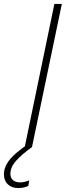

<svg xmlns="http://www.w3.org/2000/svg" viewBox="-86 -749 335 978"><path d="M40 0 191 -729H229L77 0ZM8 209Q-26 209 -46 190Q-66 171 -66 139Q-66 110 -50 83.5Q-34 57 -4.5 31.5Q25 6 63 -19H71L77 0Q22 40 -5.5 71.5Q-33 103 -33 136Q-33 157 -20 168.5Q-7 180 17 180Q29 180 41 177Q53 174 63 170L58 198Q48 203 35 206Q22 209 8 209Z"/></svg>

Font: Mona Sans ExtraLight
Style: Italic
Weight: 200
Italic angle: -11.6951°
Designer: Deni Anggara
Foundry: GitHub
Version: Version 2.000